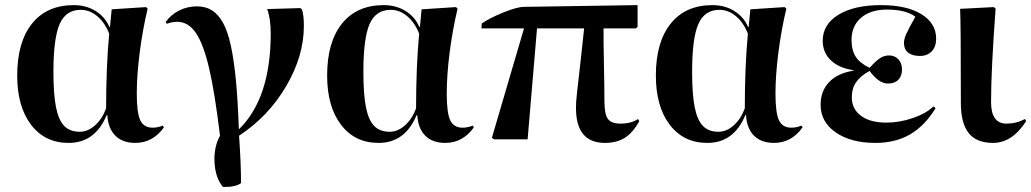

<svg xmlns="http://www.w3.org/2000/svg" viewBox="-20 -550 4071 758"><path d="M251 14.2Q157.2 14.2 102.5 -57.6Q47.9 -129.4 47.9 -252Q47.9 -383.8 106.4 -456.8Q165 -529.8 271 -529.8Q319.8 -529.8 357.4 -506.6Q395 -483.4 412.1 -442.9H414.1L420.9 -513.2L556.2 -522L563 -516.1Q543 -432.6 531.5 -342.5Q520 -252.4 520 -180.2Q520 -104 533.9 -75Q547.9 -45.9 583 -45.9Q602.5 -45.9 623 -54.2L627 -46.9Q583 14.2 514.2 14.2Q463.9 14.2 435.3 -14.4Q406.7 -43 403.8 -95.2H400.9Q355.5 14.2 251 14.2ZM294.9 -29.8Q326.7 -29.8 355 -54.9Q383.3 -80.1 398.9 -122.1Q398.9 -287.1 411.1 -417Q394 -460.9 364 -486.1Q334 -511.2 298.8 -511.2Q240.2 -511.2 215.6 -455.3Q190.9 -399.4 190.9 -266.1Q190.9 -177.2 201.2 -126.2Q211.4 -75.2 233.9 -52.5Q256.3 -29.8 294.9 -29.8Z M859.9 188Q830.1 151.4 826.9 91.1Q823.7 30.8 848.6 -14.2Q828.1 -183.6 805.7 -280Q783.2 -376.5 753.2 -420.2Q723.1 -463.9 679.7 -463.9Q659.7 -463.9 638.7 -456.1L633.8 -462.9Q655.3 -492.7 687.7 -508.8Q720.2 -524.9 756.8 -524.9Q791.5 -524.9 816.4 -509.5Q841.3 -494.1 860.1 -460.7Q878.9 -427.2 891.4 -369.6Q903.8 -312 911.4 -232.7Q918.9 -153.3 922.9 -41H924.8Q1048.8 -163.6 1048.8 -418Q1048.8 -476.1 1034.7 -514.2L1165.5 -518.1L1171.9 -513.2Q1179.7 -490.2 1179.7 -448.2Q1179.7 -328.6 1109.4 -209.2Q1039.1 -89.8 923.8 -14.2Q931.6 96.2 931.6 172.9Q909.2 189.5 859.9 188Z M1474.6 14.2Q1380.9 14.2 1326.2 -57.6Q1271.5 -129.4 1271.5 -252Q1271.5 -383.8 1330.1 -456.8Q1388.7 -529.8 1494.6 -529.8Q1543.5 -529.8 1581.1 -506.6Q1618.7 -483.4 1635.7 -442.9H1637.7L1644.5 -513.2L1779.8 -522L1786.6 -516.1Q1766.6 -432.6 1755.1 -342.5Q1743.7 -252.4 1743.7 -180.2Q1743.7 -104 1757.6 -75Q1771.5 -45.9 1806.6 -45.9Q1826.2 -45.9 1846.7 -54.2L1850.6 -46.9Q1806.6 14.2 1737.8 14.2Q1687.5 14.2 1658.9 -14.4Q1630.4 -43 1627.4 -95.2H1624.5Q1579.1 14.2 1474.6 14.2ZM1518.6 -29.8Q1550.3 -29.8 1578.6 -54.9Q1606.9 -80.1 1622.6 -122.1Q1622.6 -287.1 1634.8 -417Q1617.7 -460.9 1587.6 -486.1Q1557.6 -511.2 1522.5 -511.2Q1463.9 -511.2 1439.2 -455.3Q1414.6 -399.4 1414.6 -266.1Q1414.6 -177.2 1424.8 -126.2Q1435.1 -75.2 1457.5 -52.5Q1480 -29.8 1518.6 -29.8Z M2368.2 14.2Q2253.9 14.2 2253.9 -124Q2253.9 -136.7 2254.6 -147.9Q2255.4 -159.2 2257.8 -181.9Q2260.3 -204.6 2263.2 -230.2Q2266.1 -255.9 2272.7 -314.2Q2279.3 -372.6 2286.1 -438H2100.1L2063 0H1930.2L1921.9 -5.9L2048.8 -438H1880.9L1881.8 -457Q1912.1 -478.5 1967 -500.7Q2022 -522.9 2047.9 -522.9L2497.1 -529.8V-443.8L2490.2 -438H2362.8Q2362.3 -390.6 2364.3 -295.9Q2366.2 -201.2 2366.2 -150.9Q2366.2 -100.1 2379.6 -81.1Q2393.1 -62 2429.2 -62Q2471.7 -62 2499 -80.1L2503.9 -71.8Q2479 -26.4 2447 -6.1Q2415 14.2 2368.2 14.2Z M2772.5 14.2Q2678.7 14.2 2624 -57.6Q2569.3 -129.4 2569.3 -252Q2569.3 -383.8 2627.9 -456.8Q2686.5 -529.8 2792.5 -529.8Q2841.3 -529.8 2878.9 -506.6Q2916.5 -483.4 2933.6 -442.9H2935.5L2942.4 -513.2L3077.6 -522L3084.5 -516.1Q3064.5 -432.6 3053 -342.5Q3041.5 -252.4 3041.5 -180.2Q3041.5 -104 3055.4 -75Q3069.3 -45.9 3104.5 -45.9Q3124 -45.9 3144.5 -54.2L3148.4 -46.9Q3104.5 14.2 3035.6 14.2Q2985.4 14.2 2956.8 -14.4Q2928.2 -43 2925.3 -95.2H2922.4Q2877 14.2 2772.5 14.2ZM2816.4 -29.8Q2848.1 -29.8 2876.5 -54.9Q2904.8 -80.1 2920.4 -122.1Q2920.4 -287.1 2932.6 -417Q2915.5 -460.9 2885.5 -486.1Q2855.5 -511.2 2820.3 -511.2Q2761.7 -511.2 2737.1 -455.3Q2712.4 -399.4 2712.4 -266.1Q2712.4 -177.2 2722.7 -126.2Q2732.9 -75.2 2755.4 -52.5Q2777.8 -29.8 2816.4 -29.8Z M3436 14.2Q3338.9 14.2 3279.3 -27.3Q3219.7 -68.8 3219.7 -136.2Q3219.7 -190.9 3253.4 -226.1Q3287.1 -261.2 3349.6 -271V-272.9Q3292 -281.2 3260 -312Q3228 -342.8 3228 -389.2Q3228 -453.6 3290 -491.7Q3352.1 -529.8 3458 -529.8Q3559.1 -529.8 3617.4 -494.1Q3675.8 -458.5 3675.8 -397Q3675.8 -365.7 3658.4 -347.4Q3641.1 -329.1 3611.8 -329.1Q3581.5 -329.1 3565.2 -342.3Q3548.8 -355.5 3548.8 -380.9Q3548.8 -395.5 3558.1 -416.5Q3567.4 -437.5 3593.8 -483.9Q3556.2 -512.2 3481.9 -512.2Q3417 -512.2 3379.4 -480Q3341.8 -447.8 3341.8 -392.1Q3341.8 -351.6 3358.4 -325.9Q3375 -300.3 3413.1 -282.2Q3438 -310.1 3454.6 -320.6Q3471.2 -331.1 3489.7 -331.1Q3512.7 -331.1 3526.9 -315.7Q3541 -300.3 3541 -275.9Q3541 -250 3526.6 -235.1Q3512.2 -220.2 3485.8 -220.2Q3449.2 -220.2 3413.1 -270Q3376.5 -250 3359.6 -225.1Q3342.8 -200.2 3342.8 -166Q3342.8 -119.6 3379.2 -92.8Q3415.5 -65.9 3479 -65.9Q3531.2 -65.9 3584 -84Q3636.7 -102.1 3665 -129.9L3673.8 -123Q3630.9 -53.2 3573 -19.5Q3515.1 14.2 3436 14.2Z M3900.4 14.2Q3835.4 14.2 3804.4 -24.4Q3773.4 -63 3773.4 -144Q3773.4 -460.9 3770.5 -515.1L3903.3 -522L3910.6 -516.1Q3892.6 -273.9 3892.6 -147Q3892.6 -62 3953.6 -62Q3992.7 -62 4026.4 -80.1L4031.2 -71.8Q3976.1 14.2 3900.4 14.2Z"/></svg>

Font: Display Semibold
Style: Regular
Weight: 600
Designer: Latin by Veronika Burian and Jose Scaglione. Greek by Irene Vlachou. Cyrillic by Vera Evstafieva.
Foundry: TypeTogether
Version: Version 3.002